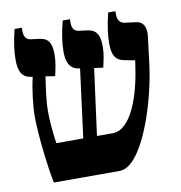

<svg xmlns="http://www.w3.org/2000/svg" viewBox="-75 -716 739 786"><g transform="rotate(-10 294.5 -323.5)"><path d="M86 0H360C452 0 533 -240 555 -407L569 -522C573 -554 566 -584 531 -588L485 -594C467 -596 456 -610 456 -632V-647H426C413 -595 408 -554 408 -522C408 -474 420 -450 458 -443L501 -435L497 -409C481 -294 436 -157 359 -157H293L330 -433L367 -428C374 -460 380 -483 380 -515C380 -566 364 -586 326 -590L295 -594C276 -596 267 -609 267 -632V-647H237C224 -598 218 -554 218 -522C218 -482 227 -448 269 -442H273L236 -157H124C118 -198 113 -249 113 -289C113 -341 122 -392 128 -434L167 -428C174 -460 180 -483 180 -516C180 -565 166 -586 127 -590L95 -594C77 -596 67 -609 67 -632V-647H37C24 -597 19 -554 19 -523C19 -473 32 -448 70 -442L76 -441C64 -390 56 -324 56 -277C56 -214 70 -81 86 0Z"/></g></svg>

Font: Noto Serif Hebrew ExtraCondensed ExtraBold
Style: Regular
Weight: 800
Width: 2
Designer: Monotype Design Team
Foundry: Monotype Imaging Inc.
Version: Version 2.004